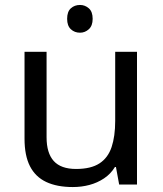

<svg xmlns="http://www.w3.org/2000/svg" viewBox="-20 -745 658 775"><path d="M303 -725Q323 -725 338.5 -711.5Q354 -698 354 -669Q354 -641 338.5 -627Q323 -613 303 -613Q281 -613 266 -627Q251 -641 251 -669Q251 -698 266 -711.5Q281 -725 303 -725ZM533 -536V0H461L448 -71H444Q427 -43 400 -25Q373 -7 341 1.5Q309 10 274 10Q210 10 166.5 -10.5Q123 -31 101 -74Q79 -117 79 -185V-536H168V-191Q168 -127 197 -95Q226 -63 287 -63Q347 -63 381.5 -85.5Q416 -108 430.5 -151.5Q445 -195 445 -257V-536Z"/></svg>

Font: odia115
Style: Regular
Weight: 400
Designer: Amélie Bonet and Sol Matas
Foundry: Google LLC
Version: Version 2.003